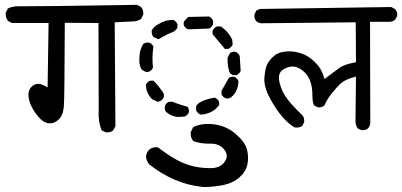

<svg xmlns="http://www.w3.org/2000/svg" viewBox="-20 -584 1621 774"><path d="M406.2 -50.8 389.6 -58.6Q375 -95.7 377.9 -139.6L377 -491.2L241.2 -492.2Q240.2 -187.5 237.3 -153.8Q234.4 -120.1 217.3 -103Q200.2 -85.9 178.7 -86.9Q157.2 -87.9 137.7 -109.9Q118.2 -131.8 106.4 -156.2Q94.7 -180.7 94.7 -201.7Q94.7 -222.7 107.4 -234.4Q120.1 -246.1 134.3 -246.1Q148.4 -246.1 171.9 -231.4L175.8 -491.2H28.3L11.7 -500Q2 -513.7 2.9 -532.2L11.7 -549.8Q31.2 -559.6 56.6 -558.6Q82 -557.6 532.2 -564.5L548.8 -555.7Q559.6 -543.9 557.6 -525.4L548.8 -507.8Q537.1 -500 523.4 -498L442.4 -494.1L445.3 -75.2L436.5 -58.6Q424.8 -48.8 406.2 -50.8Z M799.8 169.9Q739.3 164.1 684.6 140.6Q629.9 117.2 581.1 78.1Q570.3 64.5 568.4 46.9Q570.3 31.2 581.1 19.5Q594.7 7.8 616.2 9.8Q663.1 44.9 694.3 61.5Q725.6 78.1 757.8 85.9Q790 93.8 829.1 93.8Q868.2 93.8 885.7 68.4Q903.3 43 883.8 18.6Q864.3 -5.9 827.1 -4.9Q790 -3.9 758.8 -15.6Q747.1 -29.3 749 -51.8L758.8 -71.3Q793.9 -88.9 840.8 -83Q891.6 -77.1 929.7 -44.4Q967.8 -11.7 975.6 18.6Q983.4 48.8 977.5 78.1Q971.7 107.4 945.3 130.9Q918.9 154.3 879.9 162.1Q840.8 169.9 799.8 169.9ZM697.3 -112.3Q669.9 -115.2 649.4 -132.8Q642.6 -142.6 644.5 -156.2Q649.4 -168.9 661.1 -173.8H674.8Q704.1 -162.1 736.3 -153.3Q743.2 -144.5 741.2 -130.9Q736.3 -119.1 724.6 -114.3ZM788.1 -122.1Q775.4 -127.9 770.5 -139.6V-155.3Q775.4 -167 795.4 -176.3Q815.4 -185.5 845.7 -190.4Q857.4 -185.5 863.3 -173.8V-160.2Q847.7 -139.6 827.1 -130.9Q806.6 -122.1 788.1 -122.1ZM615.2 -173.8 593.8 -183.6Q568.4 -208 568.4 -242.2Q573.2 -253.9 585 -258.8H598.6Q622.1 -235.4 640.6 -206.1V-192.4Q635.7 -180.7 624 -175.8ZM890.6 -187.5Q877.9 -192.4 873 -204.1V-217.8L902.3 -269.5Q911.1 -276.4 924.8 -274.4Q936.5 -269.5 941.4 -256.8Q939.5 -213.9 912.1 -192.4Q904.3 -185.5 890.6 -187.5ZM918.9 -281.2 907.2 -288.1Q895.5 -317.4 897.5 -351.6L907.2 -370.1Q916 -377 929.7 -375Q941.4 -370.1 946.3 -358.4L950.2 -297.9Q945.3 -286.1 932.6 -281.2ZM569.3 -293 550.8 -303.7Q539.1 -324.2 542 -351.6Q542 -381.8 557.6 -407.2Q568.4 -414.1 582 -412.1Q593.8 -407.2 598.6 -395.5Q591.8 -354.5 596.7 -311.5Q591.8 -299.8 580.1 -294.9ZM886.7 -386.7Q863.3 -414.1 836.9 -446.3V-460Q842.8 -472.7 854.5 -477.5H870.1Q900.4 -457 916 -424.8L918 -404.3Q912.1 -392.6 900.4 -386.7ZM618.2 -425.8 598.6 -434.6Q589.8 -446.3 591.8 -461.9Q602.5 -479.5 620.1 -487.3Q645.5 -503.9 678.7 -503.9Q690.4 -498 695.3 -486.3V-472.7Q688.5 -459 673.3 -453.6Q658.2 -448.2 618.2 -425.8ZM738.3 -465.8Q726.6 -470.7 720.7 -482.4V-496.1L738.3 -515.6L822.3 -517.6Q834 -512.7 838.9 -500V-486.3Q834 -473.6 822.3 -468.8Z M1436.5 -59.6 1421.9 -66.4Q1413.1 -80.1 1413.1 -95.7L1415 -275.4Q1372.1 -263.7 1356.4 -250Q1340.8 -236.3 1319.3 -210Q1297.9 -183.6 1288.1 -159.2Q1277.3 -149.4 1260.7 -151.4L1246.1 -159.2Q1239.3 -170.9 1239.3 -201.7Q1239.3 -232.4 1231 -255.9Q1222.7 -279.3 1205.6 -294.9Q1188.5 -310.5 1169.4 -314.9Q1150.4 -319.3 1125.5 -306.2Q1100.6 -293 1105 -261.7Q1109.4 -230.5 1128.4 -199.2Q1147.5 -168 1199.2 -119.1Q1208 -108.4 1206.1 -91.8L1199.2 -77.1Q1186.5 -67.4 1168 -70.3Q1144.5 -83 1118.2 -113.3Q1091.8 -143.6 1067.4 -189.5Q1043 -235.4 1045.9 -271.5Q1048.8 -307.6 1056.6 -323.7Q1064.5 -339.8 1081.1 -355.5Q1097.7 -371.1 1122.1 -375Q1146.5 -378.9 1168.9 -375Q1191.4 -371.1 1210 -362.3Q1228.5 -353.5 1247.1 -335.9Q1265.6 -318.4 1274.4 -301.3Q1283.2 -284.2 1288.1 -265.6Q1328.1 -295.9 1348.6 -310.5Q1369.1 -325.2 1415 -333L1414.1 -494.1L1033.2 -490.2Q1021.5 -491.2 1012.7 -499Q1003.9 -508.8 1005.9 -525.4L1012.7 -541L1027.3 -547.9L1557.6 -555.7L1573.2 -546.9Q1583 -536.1 1581.1 -519.5L1573.2 -504.9Q1563.5 -497.1 1551.8 -496.1H1471.7L1472.7 -91.8Q1472.7 -77.1 1463.9 -66.4Q1453.1 -57.6 1436.5 -59.6Z"/></svg>

Font: JasonHandwriting4
Style: Regular
Weight: 400
Version: Version 1.01.21